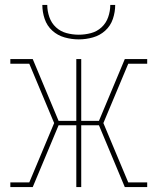

<svg xmlns="http://www.w3.org/2000/svg" viewBox="-20 -760 640 780"><path d="M22 0V-19H99L200 -260L99 -501H22V-520H113L218 -269H290V-520H310V-269H382L487 -520H578V-501H501L400 -260L501 -19H578V0H487L382 -251H310V0H290V-251H218L113 0ZM300 -600Q271 -600 242.5 -608Q214 -616 192.5 -635.5Q171 -655 161.5 -683Q152 -711 152 -740H172Q172 -715 180.5 -690.5Q189 -666 207.5 -649Q226 -632 250.5 -625.5Q275 -619 300 -619Q325 -619 349.5 -625.5Q374 -632 392.5 -649Q411 -666 419.5 -690.5Q428 -715 428 -740H448Q448 -711 438.5 -683Q429 -655 407.5 -635.5Q386 -616 357.5 -608Q329 -600 300 -600Z"/></svg>

Font: Iosevka HT Thin Extended
Style: Regular
Weight: 100
Width: 7
Monospace: yes
Designer: Belleve Invis
Foundry: Belleve Invis
Version: Version 32.3.0; ttfautohint (v1.8.4)